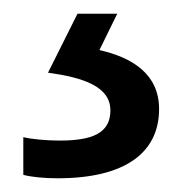

<svg xmlns="http://www.w3.org/2000/svg" viewBox="-20 -20 265 280"><path d="M212 139C212 88 173 64 125 53L151 0H93L50 86C101 93 141 106 141 141C141 174 115 185 67 185C48 185 26 183 14 180V235C25 238 44 240 64 240C162 240 212 203 212 139Z"/></svg>

Font: Noto Sans Kayah Li
Style: Regular
Weight: 400
Designer: Monotype Design Team, Sérgio Martins
Foundry: Monotype Imaging Inc.
Version: Version 2.002